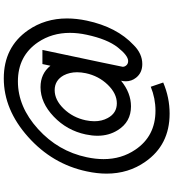

<svg xmlns="http://www.w3.org/2000/svg" viewBox="28 -717 899 995"><g transform="rotate(-90 477.5 -219.5)"><path d="M439.5 -63.5Q490.2 -63.5 535.9 -110.6Q581.5 -157.7 595.7 -224.6Q600.6 -248.5 600.6 -269.5Q600.6 -308.1 584.5 -338.9Q558.6 -385.7 507.8 -385.7Q457 -385.7 411.4 -338.6Q365.7 -291.5 351.6 -224.6Q346.7 -200.7 346.7 -179.7Q346.7 -141.1 363.3 -110.8Q388.7 -63.5 439.5 -63.5ZM386.2 210Q224.1 210 136.7 84Q75.2 -3.4 75.2 -116.7Q75.2 -165.5 86.9 -219.7Q124.5 -397.5 265.6 -523.4Q406.7 -649.4 568.8 -649.4Q731 -649.4 818.4 -523.4Q879.4 -435.5 879.4 -321.8Q879.4 -272.9 868.2 -219.7Q835 -63.5 741.2 23.9Q696.8 68.4 643.1 68.4Q597.7 68.4 572.3 36.1Q553.7 12.7 553.7 -17.1Q553.7 -28.8 556.6 -41.5Q493.7 9.8 423.8 9.8Q342.8 9.8 300.3 -59.1Q271.5 -105 271.5 -163.6Q271.5 -192.4 278.3 -224.6Q298.8 -321.8 370.6 -390.4Q442.4 -459 523.4 -459Q593.3 -459 634.3 -407.7L643.1 -449.2H716.3Q628.9 -37.1 628.9 -33.2Q628.9 -23.4 635.3 -15.6Q643.6 -4.9 658.7 -4.9Q687 -4.9 729.5 -58.8Q772 -112.8 794.9 -219.7Q804.7 -265.1 804.7 -306.6Q804.7 -399.9 755.9 -472.2Q685.1 -576.2 553.2 -576.2Q421.4 -576.2 306.4 -471.9Q191.4 -367.7 160.2 -219.7Q150.4 -173.8 150.4 -132.3Q150.4 -39.6 199.2 32.2Q269.5 136.7 401.4 136.7Q465.3 136.7 525.4 112.3L547.4 176.8Q469.7 210 386.2 210Z"/></g></svg>

Font: Catrinity
Style: Regular
Weight: 400
Designer: Alexander Lange
Foundry: High-Logic / Made with FontCreator
Version: Version 2.090;May 20, 2024;FontCreator 15.0.0.2974 64-bit